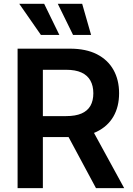

<svg xmlns="http://www.w3.org/2000/svg" viewBox="-20 -981 691 1001"><path d="M71.7 0V-727.3H344.5Q428.3 -727.3 485.3 -698.2Q542.3 -669 571.6 -616.7Q600.9 -564.3 600.9 -494.7Q600.9 -424.7 571.2 -373.4Q541.5 -322.1 484 -294.2Q426.5 -266.3 342.7 -266.3H148.4V-375.7H324.9Q373.9 -375.7 405.2 -389.4Q436.4 -403.1 451.5 -429.5Q466.6 -456 466.6 -494.7Q466.6 -533.4 451.3 -560.9Q436.1 -588.4 404.8 -602.8Q373.6 -617.2 324.2 -617.2H203.5V0ZM447.4 -329.5 627.5 0H480.5L303.6 -329.5ZM193.2 -799 80.3 -961.3H210.2L289.4 -799ZM360.8 -799 281.2 -961.3H408.4L454.9 -799Z"/></svg>

Font: InterMG SemiBold
Style: Regular
Weight: 600
Designer: Rasmus Andersson
Foundry: rsms
Version: Version 3.019;December 26, 2023;FontCreator 15.0.0.2955 64-b